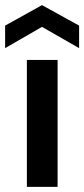

<svg xmlns="http://www.w3.org/2000/svg" viewBox="-58 -730 329 750"><path d="M47 0V-496H167V0ZM-38 -542V-630L106 -710L251 -630V-542L106 -625Z"/></svg>

Font: DM Sans 36pt SemiBold
Style: Regular
Weight: 600
Designer: Colophon Foundry, Jonny Pinhorn
Foundry: Colophon Foundry
Version: Version 4.004;gftools[0.9.30]